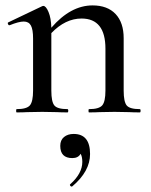

<svg xmlns="http://www.w3.org/2000/svg" viewBox="-20 -418 560 714"><path d="M283.2 -349.1Q223.1 -349.1 170.9 -294.9V-81.1Q170.9 -39.1 182.4 -25.6Q193.8 -12.2 231 -12.2Q233.9 -12.2 233.9 -6.1Q233.9 0 231 0Q207 0 191.9 -1L137.2 -2L81.1 -1Q66.9 0 42 0Q40 0 40 -6.1Q40 -12.2 42 -12.2Q79.1 -12.2 91.1 -26.1Q103 -40 103 -81.1V-274.9Q103 -308.1 95 -323Q86.9 -337.9 68.4 -337.9Q49.8 -337.9 16.1 -324.2H14.2Q11.2 -324.2 9.5 -329.1Q7.8 -334 11.2 -335L134.8 -394Q138.7 -396 141.1 -396Q150.9 -396 160.4 -373.5Q169.9 -351.1 170.9 -314.9Q242.7 -397.9 324.2 -397.9Q379.4 -397.9 409.7 -366Q439.9 -334 439.9 -275.9V-81.1Q439.9 -39.1 451.4 -25.6Q462.9 -12.2 500 -12.2Q502.9 -12.2 502.9 -6.1Q502.9 0 500 0Q476.1 0 460.9 -1L405.8 -2L350.1 -1Q335.9 0 311 0Q309.1 0 309.1 -6.1Q309.1 -12.2 311 -12.2Q348.1 -12.2 360.1 -26.1Q372.1 -40 372.1 -81.1V-236.8Q372.1 -349.1 283.2 -349.1ZM249 169.9Q204.1 169.9 204.1 124.5Q204.1 103 218 91.6Q231.9 80.1 253.9 80.1Q314.9 80.1 314.9 154.8Q314.9 219.2 249 274.9L247.1 275.9Q243.2 275.9 241 272.5Q238.8 269 241.2 267.1Q286.1 227.1 286.1 184.1Q286.1 165 279.8 153.8Q271 169.9 249 169.9Z"/></svg>

Font: Cormorant-Medium
Style: Regular
Weight: 500
Designer: Christian Thalmann (Catharsis Fonts)
Version: Version 3.000